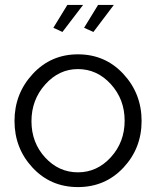

<svg xmlns="http://www.w3.org/2000/svg" viewBox="-20 -751 635 781"><path d="M234 -621 197 -638 254 -731H318ZM360 -621 322 -638 379 -731H443ZM297 -530Q408 -530 482 -450Q556 -370 556 -259Q556 -148 482 -69Q408 10 297 10Q186 10 112.5 -69Q39 -148 39 -259Q39 -370 113 -450Q187 -530 297 -530ZM297 -470Q220 -470 164 -407.5Q108 -345 108 -258Q108 -171 163.5 -110.5Q219 -50 297 -50Q375 -50 431 -111.5Q487 -173 487 -260Q487 -347 431 -408.5Q375 -470 297 -470Z"/></svg>

Font: Raleway-v4020
Style: Regular
Weight: 400
Designer: Matt McInerney, Pablo Impallari, Rodrigo Fuenzalida
Foundry: Matt McInerney, Pablo Impallari, Rodrigo Fuenzalida
Version: Version 4.020;PS 004.020;hotconv 1.0.88;makeotf.lib2.5.64775